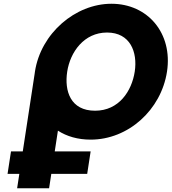

<svg xmlns="http://www.w3.org/2000/svg" viewBox="-20 -747 918 1027"><path d="M339.5 -363.9C355.5 -468.5 429.3 -573 552.5 -573C676.6 -573 716.7 -468.5 700.7 -363.9C684.7 -259.4 616 -154.8 488.5 -154.8C357.6 -154.8 323.5 -259.4 339.5 -363.9ZM166.9 -363.9C166.3 -359.8 165.7 -355.7 165.2 -351.7L101.8 63H38.8L20.4 183H83.4L71.6 260H242.6L254.4 183H446.4L464.8 63H272.8L289.8 -48.1C337.2 -17.5 396.3 -0.1 464.9 -0.1C666.3 -0.1 841.9 -159.1 873.3 -363.9C904.6 -568.8 770.7 -726.9 576.1 -726.9C383.1 -726.9 198.3 -568.8 166.9 -363.9Z"/></svg>

Font: Sztylet
Style: BdObl
Weight: 700
Foundry: Cannot Into Space Fonts, PlusOne Fonts
Version: Version 0.12